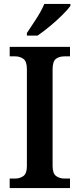

<svg xmlns="http://www.w3.org/2000/svg" viewBox="-20 -951 402 971"><path d="M29 0V-48H57Q80 -48 98 -60.5Q116 -73 116 -111V-601Q116 -641 98 -653.5Q80 -666 57 -666H29V-714H334V-666H306Q280 -666 263 -653.5Q246 -641 246 -600V-112Q246 -74 263.5 -61Q281 -48 306 -48H334V0ZM116 -784Q137 -815 163.5 -856Q190 -897 204 -931H336V-921Q324 -904 295.5 -875.5Q267 -847 232.5 -818.5Q198 -790 170 -771H116Z"/></svg>

Font: Noto Serif Georgian SemiCondensed SemiBold
Style: Regular
Weight: 600
Width: 4
Designer: Monotype Design Team, Akaki Razmadze
Foundry: Google LLC
Version: Version 2.003; ttfautohint (v1.8.4.7-5d5b)